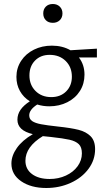

<svg xmlns="http://www.w3.org/2000/svg" viewBox="-20 -650 523 959"><path d="M37 167Q37 128 64 89.5Q91 51 144 20Q67 2 67 -52Q67 -79 82.5 -101.5Q98 -124 129 -144Q97 -164 79.5 -195.5Q62 -227 62 -266Q62 -310 85.5 -346Q109 -382 149.5 -402Q190 -422 239 -422Q292 -422 332 -399L464 -407V-363H374Q402 -327 402 -277Q402 -232 379.5 -196Q357 -160 316.5 -139.5Q276 -119 226 -119Q195 -119 166 -128Q126 -102 126 -74Q126 -55 141 -45Q156 -35 185 -29.5Q214 -24 269 -18Q335 -11 372.5 -1.5Q410 8 432.5 30.5Q455 53 455 95Q455 149 422 193.5Q389 238 333 263.5Q277 289 211 289Q135 289 86 255.5Q37 222 37 167ZM339 -267Q339 -315 308 -345.5Q277 -376 228 -376Q183 -376 155 -347.5Q127 -319 127 -273Q127 -226 157.5 -195.5Q188 -165 236 -165Q282 -165 310.5 -193.5Q339 -222 339 -267ZM196 -583Q196 -604 209 -617Q222 -630 244 -630Q265 -630 278.5 -617Q292 -604 292 -583Q292 -562 278.5 -549Q265 -536 244 -536Q222 -536 209 -549Q196 -562 196 -583ZM228 244Q272 244 309 227Q346 210 367.5 180.5Q389 151 389 116Q389 85 373.5 70Q358 55 327.5 48Q297 41 233 34L194 30Q107 83 107 153Q107 195 140 219.5Q173 244 228 244Z"/></svg>

Font: LXGW Bright TC
Style: Regular
Weight: 400
Designer: Christian Thalmann (Catharsis Fonts)
Foundry: LXGW / Christian Thalmann (Catharsis Fonts) / Fontworks Inc.
Version: Version 5.501